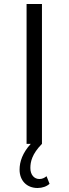

<svg xmlns="http://www.w3.org/2000/svg" viewBox="-20 -720 343 961"><path d="M168 221C192 221 214 213 228 200L213 162C202 171 191 176 177 176C152 176 132 156 132 121C132 90 140 51 190 0V-700H113V0H134C93 45 78 89 78 129C78 184 114 221 168 221Z"/></svg>

Font: Montserrat-Alt1
Style: Regular
Weight: 400
Designer: Differentunic
Foundry: Differentunic
Version: Version 7.222